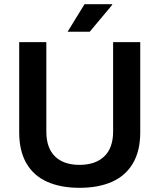

<svg xmlns="http://www.w3.org/2000/svg" viewBox="-20 -888 764 920"><path d="M361 12Q271 12 206 -17Q141 -46 106.5 -105.5Q72 -165 72 -254V-686H202V-258Q202 -179 243.5 -138.5Q285 -98 361 -98Q437 -98 479.5 -138.5Q522 -179 522 -258V-686H652V-254Q652 -165 617 -105.5Q582 -46 517 -17Q452 12 361 12ZM304 -736 385 -868H517L518 -865L410 -736Z"/></svg>

Font: Archivo SemiBold
Style: Regular
Weight: 600
Designer: Hector Gatti
Foundry: Omnibus-Type
Version: Version 2.001